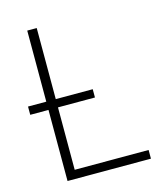

<svg xmlns="http://www.w3.org/2000/svg" viewBox="-109 -813 779 897"><g transform="rotate(-15 280.5 -364.0)"><path d="M106.4 0V-727.5H152.3V-42H509.8V0ZM18.1 -343.8V-383.8H331.1V-343.8Z"/></g></svg>

Font: Inter 18pt ExtraLight
Style: Regular
Weight: 250
Designer: Rasmus Andersson
Foundry: rsms
Version: Version 4.001;git-66647c0bb